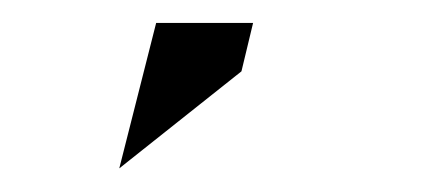

<svg xmlns="http://www.w3.org/2000/svg" viewBox="-20 22 373 165"><path d="M114.2 41.7H197.5L187.5 83.3L82.5 166.7Z"/></svg>

Font: Yulong
Style: Italic
Weight: 400
Italic angle: -14.25°
Designer: GGBotNet
Foundry: f0n7.com
Version: 1.00